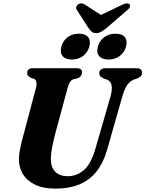

<svg xmlns="http://www.w3.org/2000/svg" viewBox="-20 -1104 862 1137"><path d="M545.5 -225 634.5 -533Q646 -575.5 640.5 -600.2Q635 -625 610 -634L596 -638.5Q579.5 -646 573.5 -653Q567.5 -660 567.5 -671Q567.5 -683.5 577.2 -691.8Q587 -700 605.5 -700H789.5Q805.5 -700 813.5 -692.8Q821.5 -685.5 821.5 -674Q821.5 -660 813.2 -652Q805 -644 789 -638L774.5 -633.5Q748.5 -623 732.2 -599Q716 -575 703 -528L615 -219.5Q591.5 -137.5 549.8 -86.2Q508 -35 448 -11Q388 13 308 13Q235 13 186.8 -10.8Q138.5 -34.5 115 -74.2Q91.5 -114 92 -163.5Q92.5 -183.5 97 -210.2Q101.5 -237 108.2 -264.5Q115 -292 121.5 -314.5L192.5 -582Q198.5 -601.5 195.5 -617Q192.5 -632.5 182 -637L162.5 -643Q150.5 -650.5 145.5 -656.5Q140.5 -662.5 141 -673.5Q141 -684.5 149.2 -692.2Q157.5 -700 172 -700H433.5Q466 -700 466 -675.5Q466 -665 459.2 -655Q452.5 -645 438.5 -640L416 -635Q401 -630 394 -617.5Q387 -605 379.5 -580L308 -315.5Q294 -261.5 287.8 -226.2Q281.5 -191 281 -166Q280.5 -113.5 307 -87Q333.5 -60.5 380.5 -60.5Q435 -60.5 477.2 -97.2Q519.5 -134 545.5 -225ZM406 -751.5Q368 -751.5 351 -772Q334 -792.5 343.5 -828Q353 -863.5 381 -884Q409 -904.5 447 -904.5Q485.5 -904.5 502 -884Q518.5 -863.5 509 -828Q499.5 -793.5 471.8 -772.5Q444 -751.5 406 -751.5ZM622.5 -751.5Q584.5 -751.5 567.2 -772Q550 -792.5 559.5 -828Q569 -863 597.2 -883.8Q625.5 -904.5 663.5 -904.5Q702.5 -904.5 719.2 -884Q736 -863.5 726.5 -828Q717 -793.5 689 -772.5Q661 -751.5 622.5 -751.5ZM610.5 -994 484 -1076Q462 -1091 443 -1078.5Q435.5 -1073.5 432 -1064.2Q428.5 -1055 435.5 -1044.5L504 -938Q514 -924.5 523 -916.2Q532 -908 549.5 -908Q566.5 -908 580 -916.2Q593.5 -924.5 611 -938L734 -1044.5Q747.5 -1055 749.5 -1064.2Q751.5 -1073.5 747 -1078.5Q741.5 -1084.5 730.5 -1084Q719.5 -1083.5 704.5 -1076L533.5 -994Z"/></svg>

Font: Fraunces
Style: Bold Italic
Weight: 700
Italic angle: -16°
Version: Version 1.000;[b76b70a41]